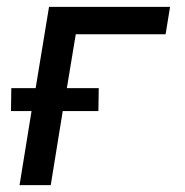

<svg xmlns="http://www.w3.org/2000/svg" viewBox="-20 -540 540 560"><path d="M37 0 72 -216H12L13 -283H84L123 -520H476L463 -440H201L175 -283H268L267 -216H163L128 0Z"/></svg>

Font: Iosevka Medium Oblique
Style: Regular
Weight: 500
Italic angle: -9°
Monospace: yes
Designer: Belleve Invis
Foundry: Belleve Invis
Version: Version 32.5.0; ttfautohint (v1.8.4)